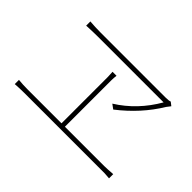

<svg xmlns="http://www.w3.org/2000/svg" viewBox="-97 -958 1194 1194"><g transform="rotate(45 500.0 -360.5)"><path d="M242 -630Q208 -630 147 -627V-664Q174 -662 193 -661Q219 -660 242 -660H812Q840 -660 853 -665L876 -647L866 -634Q860 -627 856 -621Q773 -484 635 -377L605 -399Q741 -484 825 -630ZM844 -89Q867 -89 919 -93V-56Q902 -58 878 -59H170Q134 -59 90 -56V-93Q127 -89 170 -89H468V-496Q468 -510 466 -540H501Q498 -518 498 -496V-89Z"/></g></svg>

Font: Noto Sans CJK TC Thin
Style: Regular
Weight: 250
Designer: Ryoko NISHIZUKA ???? (kana & ideographs); Paul D. Hunt (Latin, Greek & Cyrillic); Wenlong ZHANG ??? (bopomofo); Sandoll 
Foundry: Adobe Systems Incorporated
Version: Version 1.004 January 19, 2016